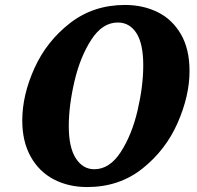

<svg xmlns="http://www.w3.org/2000/svg" viewBox="-20 -745 797 776"><path d="M70 -258Q70 -361 119.5 -470Q169 -579 263.5 -652Q358 -725 485 -725Q558 -725 617 -696Q676 -667 711 -607Q746 -547 746 -458Q746 -358 698 -248.5Q650 -139 556 -64Q462 11 332 11Q257 11 197.5 -20Q138 -51 104 -112Q70 -173 70 -258ZM559 -481Q559 -568 531.5 -611Q504 -654 456 -654Q394 -654 349 -584.5Q304 -515 281 -416.5Q258 -318 258 -235Q258 -149 286.5 -105Q315 -61 361 -61Q423 -61 468 -130.5Q513 -200 536 -298.5Q559 -397 559 -481Z"/></svg>

Font: Noto Serif NarrowBlack
Style: Italic
Weight: 900
Width: 4
Italic angle: -12°
Designer: Monotype Design Team
Foundry: Monotype Imaging Inc.
Version: Version 1.001